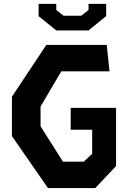

<svg xmlns="http://www.w3.org/2000/svg" viewBox="-20 -959 660 979"><path d="M40.8 -265V-465.8L216.2 -730H524.2L538.3 -595.4H292.6L186.8 -415.8V-315L300.9 -134.6H406.7L450 -174.7V-337.4L484.8 -297.4H340.5V-409H571.8V-112.4L465.8 0H224.6ZM176.9 -876.6V-939.4H266.9V-908.1L304 -878.8H394.3L431.4 -908.1V-939.4H521.4V-877.1L431 -803.6H267.3Z"/></svg>

Font: Monaspace Krypton Var ExLight
Style: Regular
Weight: 200
Designer: Riley Cran and the Lettermatic Team
Version: Version 1.200 (Monaspace Krypton Var)